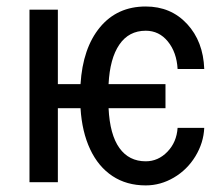

<svg xmlns="http://www.w3.org/2000/svg" viewBox="-20 -558 687 588"><path d="M157.2 -300.3H226.6Q233.4 -410.6 286.1 -474.4Q338.9 -538.1 426.3 -538.1Q503.4 -538.1 553 -484.6Q602.5 -431.2 605.5 -346.7H523.9Q521 -397.9 494.1 -430.9Q467.3 -463.9 426.3 -463.9Q374.5 -463.9 345.5 -421.4Q316.4 -378.9 312.5 -300.3H486.8V-226.6H312.5Q316.4 -145.5 345.7 -104.7Q375 -64 426.3 -64Q464.4 -64 492.7 -93.3Q521 -122.6 523.9 -166.5H605.5Q603.5 -120.6 578.4 -79.3Q553.2 -38.1 512.5 -14.2Q471.7 9.8 426.3 9.8Q367.7 9.8 324.5 -18.8Q281.2 -47.4 256.1 -100.8Q231 -154.3 226.6 -226.6H157.2V0H70.3V-528.3H157.2Z"/></svg>

Font: MAUL Condensed
Style: Condensed Regular
Weight: 400
Designer: MAUL
Version: Version 1.0; 2020; ttfautohint (v1.8.3)